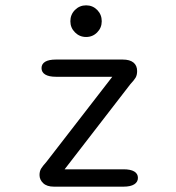

<svg xmlns="http://www.w3.org/2000/svg" viewBox="-20 -699 659 719"><path d="M128 -43.5Q128 -58 134.2 -68Q140.5 -78 154 -93L400.5 -411.5H189.5Q163 -411.5 149.2 -420Q135.5 -428.5 135.5 -444Q135.5 -459.5 149.2 -467.8Q163 -476 189.5 -476H439.5Q466 -476 479.8 -464.8Q493.5 -453.5 493.5 -433Q493.5 -418 487.8 -408.2Q482 -398.5 468 -383.5L222 -65H442.5Q469 -65 482.8 -56.8Q496.5 -48.5 496.5 -33Q496.5 -17.5 482.8 -8.8Q469 0 442.5 0H182Q155.5 0 141.8 -13Q128 -26 128 -43.5ZM302.5 -560.5Q278 -560.5 260.8 -577.8Q243.5 -595 243.5 -619.5Q243.5 -644.5 260.8 -661.8Q278 -679 302.5 -679Q327 -679 344 -661.8Q361 -644.5 361 -619.5Q361 -595 344 -577.8Q327 -560.5 302.5 -560.5Z"/></svg>

Font: Sono Monospace
Style: Regular
Weight: 400
Designer: Tyler Finck
Foundry: Tyler Finck
Version: Version 2.112